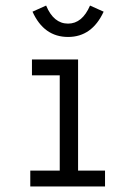

<svg xmlns="http://www.w3.org/2000/svg" viewBox="-20 -671 490 691"><path d="M89 0V-57H195V-400H95V-457H261V-57H358V0ZM304 -651 353 -629Q311 -538 225 -538Q138 -538 97 -629L146 -651Q173 -586 225 -586Q276 -586 304 -651Z"/></svg>

Font: Inconsolata SemiCondensed
Style: Regular
Weight: 400
Width: 4
Monospace: yes
Designer: Raph Levien, Cyreal, Brenton Simpson
Foundry: Raph Levien, Cyreal, Google
Version: Version 3.001; ttfautohint (v1.8.2.53-6de2)